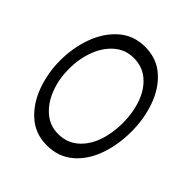

<svg xmlns="http://www.w3.org/2000/svg" viewBox="-108 -926 1232 1232"><g transform="rotate(-45 507.5 -310.5)"><path d="M60 -310Q60 -413 124 -486Q188 -559 290.5 -596.5Q393 -634 506 -634Q622 -634 724.5 -596.5Q827 -559 890.5 -486Q954 -413 954 -310Q954 -204 890 -131.5Q826 -59 723.5 -23Q621 13 506 13Q389 13 287 -22.5Q185 -58 122.5 -131Q60 -204 60 -310ZM852 -310Q852 -385 805 -440.5Q758 -496 679.5 -526Q601 -556 507 -556Q417 -556 338 -526Q259 -496 211 -440Q163 -384 163 -310Q163 -232 209.5 -176.5Q256 -121 334.5 -93Q413 -65 507 -65Q599 -65 678 -93Q757 -121 804.5 -176.5Q852 -232 852 -310Z"/></g></svg>

Font: BioRhyme Expanded
Style: Regular
Weight: 400
Width: 7
Designer: Aoife Mooney
Foundry: Aoife Mooney Type
Version: Version 1.000